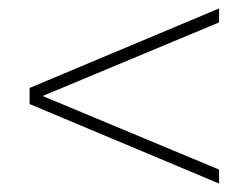

<svg xmlns="http://www.w3.org/2000/svg" viewBox="-20 -577 588 454"><path d="M50 -331V-369L498 -557V-524L76 -348ZM498 -143 50 -331V-369L76 -352L498 -176Z"/></svg>

Font: Fustat ExtraLight
Style: Regular
Weight: 250
Designer: Mohamed Gaber, Khaled Hosny, Laura Garcia Mut
Foundry: Kief Type Foundry, Alif Type Foundry, Hard Type Foundry
Version: Version 1.007